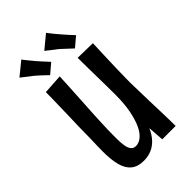

<svg xmlns="http://www.w3.org/2000/svg" viewBox="-220 -780 863 863"><g transform="rotate(-45 211.0 -349.0)"><path d="M158 10Q119 10 96.5 -9Q74 -28 65 -63.5Q56 -99 56 -148Q56 -160 56.5 -183.5Q57 -207 58 -239Q59 -271 59 -308Q60 -343 61 -374.5Q62 -406 62.5 -433.5Q63 -461 63.5 -483Q64 -505 64 -520L158 -526Q157 -501 155.5 -474.5Q154 -448 152.5 -419.5Q151 -391 149 -359.5Q147 -328 145 -290Q144 -266 143 -244.5Q142 -223 141.5 -204.5Q141 -186 141 -170.5Q141 -155 141 -145Q141 -119 144.5 -100Q148 -81 156.5 -71.5Q165 -62 179 -62Q198 -62 215.5 -76Q233 -90 246.5 -118.5Q260 -147 268.5 -190.5Q277 -234 277 -292L315 -297Q314 -247 309 -201Q304 -155 293 -116.5Q282 -78 264 -49.5Q246 -21 219.5 -5.5Q193 10 158 10ZM284 0 276 -108Q277 -155 277 -201Q277 -247 277 -292Q277 -318 276.5 -348.5Q276 -379 275.5 -410.5Q275 -442 274.5 -472Q274 -502 274 -528L369 -526Q368 -500 367 -472.5Q366 -445 365 -418.5Q364 -392 363.5 -367Q363 -342 362.5 -320.5Q362 -299 362 -283Q363 -256 363.5 -225Q364 -194 365 -161.5Q366 -129 367 -98.5Q368 -68 368.5 -43Q369 -18 369 0ZM295 -566Q296 -566 287 -574Q278 -582 266 -593.5Q254 -605 244 -614Q233 -622 220.5 -632Q208 -642 199 -649Q190 -656 190 -656L253 -708Q253 -708 259.5 -699.5Q266 -691 276 -678.5Q286 -666 296 -655Q307 -642 317.5 -630.5Q328 -619 334.5 -612Q341 -605 341 -605ZM131 -560Q132 -560 123.5 -568Q115 -576 103 -587.5Q91 -599 80 -608Q69 -616 56.5 -626Q44 -636 35 -643Q26 -650 26 -650L90 -702Q89 -702 95.5 -693.5Q102 -685 112.5 -672.5Q123 -660 132 -649Q144 -636 154 -624.5Q164 -613 171 -606Q178 -599 177 -599Z"/></g></svg>

Font: Truculenta SemiBold
Style: Regular
Weight: 600
Version: Version 1.002